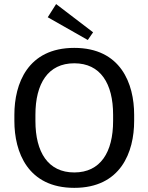

<svg xmlns="http://www.w3.org/2000/svg" viewBox="-20 -899 723 935"><path d="M212.5 -815 407.5 -704.2 433.3 -741.7 253.3 -879.2ZM50 -310C50 -158.3 115 15.8 341.7 15.8C568.3 15.8 633.3 -158.3 633.3 -310V-340C633.3 -491.7 568.3 -665.8 341.7 -665.8C115 -665.8 50 -491.7 50 -340ZM341.7 -59.2C214.2 -59.2 152.5 -157.5 152.5 -310V-340C152.5 -492.5 214.2 -590.8 341.7 -590.8C469.2 -590.8 530.8 -492.5 530.8 -340V-310C530.8 -157.5 469.2 -59.2 341.7 -59.2Z"/></svg>

Font: Boon Medium
Style: Regular
Weight: 500
Designer: Sungsit Sawaiwan
Foundry: FontUni
Version: Version 2.0